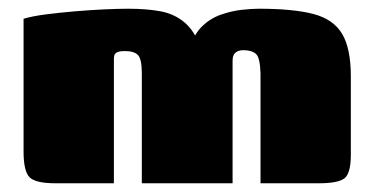

<svg xmlns="http://www.w3.org/2000/svg" viewBox="-20 -420 850 440"><path d="M107 0Q62 0 48 -13.5Q34 -27 34 -73V-377Q54 -383 85 -387Q116 -391 151 -394Q186 -397 218.5 -398.5Q251 -400 273 -400Q317 -400 348.5 -394Q380 -388 403 -368.5Q426 -349 442 -308L415 -309Q424 -341 443 -359.5Q462 -378 486.5 -386.5Q511 -395 534 -397.5Q557 -400 573 -400Q652 -400 698 -388Q744 -376 764 -342.5Q784 -309 784 -245V-66Q784 -22 769 -11Q754 0 711 0H577Q577 -63 577 -126Q577 -189 577 -252Q576 -288 566.5 -296.5Q557 -305 538 -305Q529 -305 523.5 -302Q518 -299 515.5 -294Q513 -289 513 -282V0H305V-252Q305 -284 296.5 -293.5Q288 -303 266 -303Q256 -303 250.5 -301Q245 -299 243 -295.5Q241 -292 241 -285V0Z"/></svg>

Font: Genos Black
Style: Regular
Weight: 900
Designer: Robert E. Leuschke
Foundry: Robert E. Leuschke
Version: Version 1.010